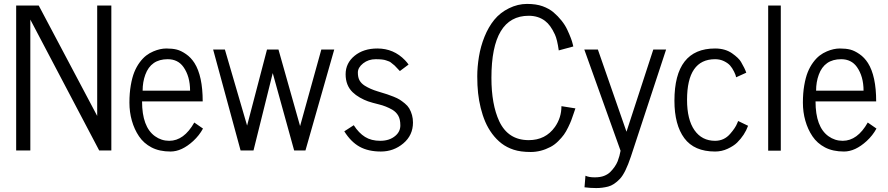

<svg xmlns="http://www.w3.org/2000/svg" viewBox="-20 -768 4533 980"><path d="M62.5 0V-739.7H177.7L476.1 -176.3V-739.7H548.3V0H486.3L134.8 -668V0Z M763.2 -505.9Q797.9 -520.5 829.1 -520.5Q860.4 -520.5 882.3 -514.9Q904.3 -509.3 929.4 -491.9Q954.6 -474.6 972.7 -446.3Q1014.6 -379.9 1014.6 -250.5H705.1Q705.1 -120.1 771 -72.8Q803.7 -49.3 843.8 -49.3Q918.9 -49.3 971.7 -142.6L1016.1 -111.8Q997.1 -76.7 966.3 -48.3Q907.7 5.4 850.6 5.4Q793.5 5.4 753.4 -15.6Q713.4 -36.6 689.5 -72.3Q665.5 -107.9 653.1 -151.9Q640.6 -195.8 640.6 -244.1Q640.6 -292.5 647.5 -332.3Q654.3 -372.1 665.5 -399.9Q676.8 -427.7 692.9 -449.5Q709 -471.2 726.1 -484.4Q743.2 -497.6 763.2 -505.9ZM708 -305.2H950.2Q950.2 -377.9 916.5 -425.8Q888.2 -465.8 835.9 -465.8Q750.5 -465.8 721.7 -386.7Q708 -349.6 708 -305.2Z M1067.9 -515.1H1127.9L1241.2 -127L1342.8 -515.1H1401.4L1511.7 -124.5L1620.1 -515.1H1686L1539.1 0H1481.4L1372.1 -395L1273.9 0H1208Z M1737.3 -97.7 1785.6 -128.9Q1811.5 -88.9 1843.3 -69.1Q1875 -49.3 1920.9 -49.3Q1968.8 -49.3 1998.5 -75.2Q2023.4 -96.7 2023.4 -127.9Q2023.4 -159.2 2012.7 -177.7Q2002 -196.3 1982.4 -208Q1949.7 -226.6 1914.3 -235.1Q1878.9 -243.7 1858.6 -250.7Q1838.4 -257.8 1816.9 -270Q1795.4 -282.2 1779.8 -297.4Q1744.1 -332 1744.1 -388.9Q1744.1 -445.8 1789.8 -483.2Q1835.4 -520.5 1906.2 -520.5Q1989.7 -520.5 2047.4 -460.4Q2058.1 -449.2 2065.4 -438.5L2021 -405.3Q2017.6 -408.7 2007.3 -419.7Q1997.1 -430.7 1994.1 -433.6L1981.4 -443.8Q1972.7 -451.7 1966.8 -454.1L1950.2 -460Q1934.6 -465.8 1897.5 -465.8Q1860.4 -465.8 1833.5 -444.6Q1806.6 -423.3 1806.6 -397.9Q1806.6 -372.6 1815.4 -357.2Q1824.2 -341.8 1841.8 -330.6Q1870.1 -313 1907.2 -301.8Q1944.3 -290.5 1956.3 -286.6Q1968.3 -282.7 1988.5 -274.7Q2008.8 -266.6 2020.3 -259.3Q2031.7 -252 2046.4 -240Q2061 -228 2068.8 -214.8Q2087.9 -181.6 2087.9 -142.6Q2087.9 -77.6 2038.6 -36.1Q1989.3 5.4 1924.3 5.4Q1859.4 5.4 1815.2 -19.3Q1771 -43.9 1737.3 -97.7Z M2875.5 -616.2Q2897.9 -567.9 2903.3 -543L2906.2 -531.2V-530.8L2832 -510.7Q2824.2 -566.4 2812.3 -592Q2800.3 -617.7 2788.3 -634Q2776.4 -650.4 2761.7 -661.6Q2727.1 -687.5 2678.7 -687.5Q2488.3 -687.5 2488.3 -370.6Q2488.3 -234.9 2528.3 -148.9Q2573.7 -52.7 2678.7 -52.7Q2764.6 -52.7 2812.5 -120.1Q2845.7 -167.5 2845.7 -226.1L2917 -214.8Q2915 -209.5 2908 -188.5Q2900.9 -167.5 2896 -154.3Q2891.1 -141.1 2880.1 -118.4Q2869.1 -95.7 2858.2 -80.6Q2847.2 -65.4 2828.9 -47.1Q2810.5 -28.8 2790 -18.1Q2740.7 7.8 2689 7.8Q2637.2 7.8 2601.8 -3.9Q2566.4 -15.6 2540 -35.9Q2513.7 -56.2 2492.4 -84.7Q2471.2 -113.3 2457 -146.2Q2442.9 -179.2 2433.6 -217Q2424.3 -254.9 2420.2 -293Q2416 -331.1 2416 -378.7Q2416 -426.3 2424.6 -478.8Q2433.1 -531.2 2453.1 -580.8Q2473.1 -630.4 2502.9 -667Q2532.7 -703.6 2577.9 -725.8Q2623 -748 2669.9 -748Q2716.8 -748 2749.8 -736.1Q2782.7 -724.1 2805.2 -705.1Q2827.6 -686 2846.2 -662.8Q2864.7 -639.6 2875.5 -616.2Z M2963.4 188 2968.3 128.9Q2985.8 137.2 3015.1 137.2Q3044.4 137.2 3063.5 129.6Q3082.5 122.1 3094.7 110.1Q3106.9 98.1 3116.9 83.7Q3127 69.3 3132.8 54.7Q3143.1 27.3 3147.5 1.5L2962.4 -515.1H3031.7L3177.7 -95.7L3314.5 -515.1H3379.9L3200.2 31.2Q3172.4 114.7 3144.5 144.5Q3113.8 176.8 3084 184.3Q3054.2 191.9 3023.4 191.9Q2992.7 191.9 2963.4 188Z M3422.4 -253.9Q3422.4 -520.5 3629.9 -520.5Q3681.2 -520.5 3716.3 -496.1Q3751 -471.7 3762.2 -452.1Q3781.7 -418.9 3789.1 -397L3737.3 -373.5Q3736.3 -383.3 3726.8 -402.3Q3717.3 -421.4 3706.5 -433.6Q3695.8 -445.8 3675.5 -455.8Q3655.3 -465.8 3629.9 -465.8Q3486.8 -465.8 3486.8 -258.3Q3486.8 -157.7 3524.7 -103.5Q3562.5 -49.3 3629.9 -49.3Q3676.3 -49.3 3707 -85Q3733.9 -115.7 3743.2 -139.6L3747.6 -150.4L3798.3 -126Q3781.2 -78.6 3742.2 -40Q3724.6 -22.9 3694.3 -8.8Q3664.1 5.4 3629.9 5.4Q3523.4 5.4 3472.9 -62.7Q3422.4 -130.9 3422.4 -253.9Z M3900.9 1V-739.7H3965.3V1Z M4200.7 -505.9Q4235.4 -520.5 4266.6 -520.5Q4297.9 -520.5 4319.8 -514.9Q4341.8 -509.3 4366.9 -491.9Q4392.1 -474.6 4410.2 -446.3Q4452.1 -379.9 4452.1 -250.5H4142.6Q4142.6 -120.1 4208.5 -72.8Q4241.2 -49.3 4281.2 -49.3Q4356.4 -49.3 4409.2 -142.6L4453.6 -111.8Q4434.6 -76.7 4403.8 -48.3Q4345.2 5.4 4288.1 5.4Q4231 5.4 4190.9 -15.6Q4150.9 -36.6 4127 -72.3Q4103 -107.9 4090.6 -151.9Q4078.1 -195.8 4078.1 -244.1Q4078.1 -292.5 4085 -332.3Q4091.8 -372.1 4103 -399.9Q4114.3 -427.7 4130.4 -449.5Q4146.5 -471.2 4163.6 -484.4Q4180.7 -497.6 4200.7 -505.9ZM4145.5 -305.2H4387.7Q4387.7 -377.9 4354 -425.8Q4325.7 -465.8 4273.4 -465.8Q4188 -465.8 4159.2 -386.7Q4145.5 -349.6 4145.5 -305.2Z"/></svg>

Font: News Cycle
Style: Regular
Weight: 500
Version: Version 0.5.2